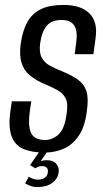

<svg xmlns="http://www.w3.org/2000/svg" viewBox="-20 -612 419 779"><path d="M161 7Q107 7 73 -8.5Q39 -24 26 -62Q13 -100 23 -167L28 -201H107L101 -162Q95 -115 100.5 -89.5Q106 -64 122 -54Q138 -44 162 -44Q193 -44 217.5 -66.5Q242 -89 250 -148Q257 -191 246.5 -212.5Q236 -234 212 -247Q188 -260 150 -276Q120 -290 98 -309Q76 -328 67 -358.5Q58 -389 64 -435Q72 -489 91.5 -523.5Q111 -558 146.5 -575Q182 -592 237 -592Q309 -592 343 -557.5Q377 -523 368 -459L359 -392Q340 -392 320.5 -392Q301 -392 283 -392L289 -438Q296 -485 281.5 -508Q267 -531 230 -531Q190 -531 170 -508Q150 -485 143 -437Q138 -401 148.5 -380Q159 -359 180 -347Q201 -335 229 -324Q271 -307 296.5 -288.5Q322 -270 331 -241Q340 -212 332 -158Q324 -97 299 -60.5Q274 -24 238 -8.5Q202 7 161 7ZM132 147Q115 147 102 141.5Q89 136 82 132L97 105Q102 109 113 113Q124 117 133 117Q152 117 162.5 108.5Q173 100 174 88Q178 62 149 62Q142 62 135.5 64.5Q129 67 123 71L102 58L142 0H174L140 49L135 46Q142 42 151.5 40Q161 38 170 38Q197 38 209 53.5Q221 69 218 87Q215 113 192 130Q169 147 132 147Z"/></svg>

Font: Alumni Sans Thin Medium
Style: Italic
Weight: 500
Italic angle: -8°
Version: Version 1.016